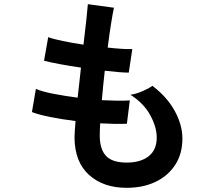

<svg xmlns="http://www.w3.org/2000/svg" viewBox="-20 -843 1040 920"><path d="M587 57Q475 57 406.5 -5Q338 -67 337 -184Q337 -198 338.5 -218Q340 -238 342 -263Q278 -271 222.5 -282Q167 -293 133 -306L152 -417Q182 -404 236.5 -393.5Q291 -383 352 -375Q356 -410 360 -446Q364 -482 368 -519Q313 -527 265 -536Q217 -545 191 -552L211 -665Q235 -656 281 -646.5Q327 -637 380 -629Q388 -694 393.5 -746Q399 -798 401 -823L526 -806Q520 -779 512 -728.5Q504 -678 496 -615Q532 -611 563 -609Q594 -607 614 -608L597 -495Q578 -495 548 -497.5Q518 -500 482 -504Q478 -468 474.5 -433Q471 -398 468 -363Q508 -361 542.5 -360.5Q577 -360 602 -362L588 -250Q561 -249 528.5 -249.5Q496 -250 460 -252Q459 -235 458.5 -219.5Q458 -204 458 -190Q459 -126 489 -95Q519 -64 587 -64Q654 -64 692.5 -94.5Q731 -125 731 -184Q731 -234 700 -291Q669 -348 605 -389Q633 -393 664 -406.5Q695 -420 710 -432Q780 -379 817 -312Q854 -245 854 -179Q854 -106 819.5 -53Q785 0 725 28.5Q665 57 587 57Z"/></svg>

Font: Zen Kaku Gothic New
Style: Bold
Weight: 700
Designer: Yoshimichi Ohira
Foundry: Positype
Version: Version 1.002